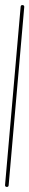

<svg xmlns="http://www.w3.org/2000/svg" viewBox="-57 -831 130 852"><g transform="rotate(5 8.0 -405.0)"><path d="M0 -8H16V-802H0ZM8 -16Q4 -16 2 -14Q0 -12 0 -8Q0 -4 2 -2Q4 0 8 0Q12 0 14 -2Q16 -4 16 -8Q16 -12 14 -14Q12 -16 8 -16ZM8 -810Q4 -810 2 -808Q0 -806 0 -802Q0 -798 2 -796Q4 -794 8 -794Q12 -794 14 -796Q16 -798 16 -802Q16 -806 14 -808Q12 -810 8 -810Z"/></g></svg>

Font: Wavefont ExtraLight
Style: Regular
Weight: 250
Version: Version 3.004;gftools[0.9.33]